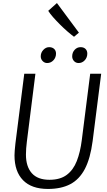

<svg xmlns="http://www.w3.org/2000/svg" viewBox="-20 -1230 704 1258"><path d="M294 8Q187 8 131 -49.2Q75 -106.5 75 -212Q75 -224 76.5 -243.5Q78 -263 81 -290L139 -747H212L156 -302Q153 -279 151.5 -257.5Q150 -236 150 -217Q150 -138.5 188.5 -95.2Q227 -52 304 -52Q374 -52 417 -84Q460 -116 483 -174.5Q506 -233 516 -313L571 -747H643L587 -306Q579.5 -249 566.8 -203.2Q554 -157.5 536 -123Q499.5 -54 440 -23Q380.5 8 294 8ZM289 -817Q272 -817 259.5 -829.8Q247 -842.5 247 -861Q247 -885 263.8 -903Q280.5 -921 302 -921Q322.5 -921 334.8 -909.5Q347 -898 347 -879Q347 -853 330 -835Q313 -817 289 -817ZM495 -817Q477 -817 465 -829.8Q453 -842.5 453 -861Q453 -886 469 -903.5Q485 -921 508 -921Q528.5 -921 540.2 -909.5Q552 -898 552 -879Q552 -853 535.2 -835Q518.5 -817 495 -817ZM465 -989Q445.5 -1003.5 421.2 -1024.5Q397 -1045.5 372.8 -1069.8Q348.5 -1094 328 -1117.2Q307.5 -1140.5 296 -1159L353 -1210L497 -1016Z"/></svg>

Font: Koeln Type Sans Light
Style: Italic
Weight: 300
Italic angle: -7.5°
Designer: Eben Sorkin
Foundry: Eben Sorkin
Version: Version 2.001